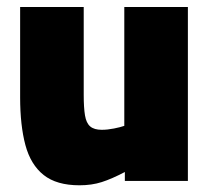

<svg xmlns="http://www.w3.org/2000/svg" viewBox="-20 -523 606 555"><path d="M209.9 12.6Q143.5 12.6 106.1 -17.2Q68.6 -47 53.4 -103.8Q38.2 -160.7 38.2 -241.3V-502.8H222V-248.7Q222 -211.5 225.7 -189.3Q229.4 -167.1 240.8 -157.5Q252.2 -147.8 274.2 -147.8Q290.8 -147.8 309.7 -151.6Q328.7 -155.4 339.3 -159.2V-502.8H523.1V0H340.9V-25.8Q303.1 -5.9 274.2 3.3Q245.4 12.6 209.9 12.6Z"/></svg>

Font: TitilliumWeb ExtraLight
Style: Regular
Weight: 400
Designer: Mohamed Gaber, Accademia di Belle Arti di Urbino and others
Foundry: Kief Type Foundry, Accademia di Belle Arti di Urbino and others
Version: Version 3.000; ttfautohint (v1.8.2)